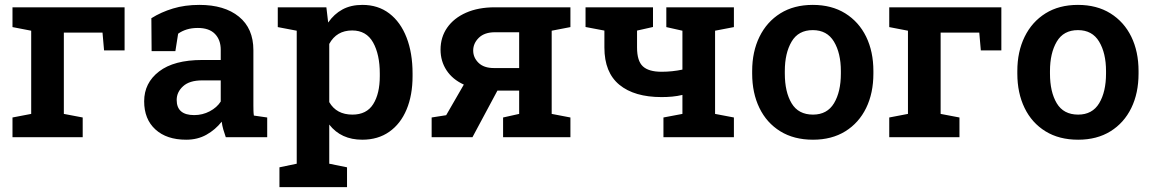

<svg xmlns="http://www.w3.org/2000/svg" viewBox="-20 -558 4685 781"><path d="M30.8 0V-80.1L106.9 -94.7V-433.1L30.8 -447.8V-528.3H486.8V-353H403.3L397 -425.3H239.7V-94.7L316.4 -80.1V0Z M737.3 10.3Q657.7 10.3 612.1 -31.5Q566.4 -73.2 566.4 -146Q566.4 -220.7 627 -267.3Q687.5 -314 802.7 -314H877.9V-355.5Q877.9 -396 854.2 -420.2Q830.6 -444.3 784.7 -444.3Q759.8 -444.3 740 -438.2Q720.2 -432.1 704.6 -420.9L693.4 -350.1H596.7L595.7 -483.9Q635.3 -508.8 683.6 -523.4Q731.9 -538.1 791 -538.1Q893.1 -538.1 951.9 -490.2Q1010.7 -442.4 1010.7 -354V-128.9Q1010.7 -118.2 1011 -107.9Q1011.2 -97.7 1012.7 -87.9L1066.9 -80.1V0H898.4Q893.1 -15.1 888.4 -31Q883.8 -46.9 881.8 -63Q856 -30.3 819.8 -10Q783.7 10.3 737.3 10.3ZM770 -89.8Q803.7 -89.8 833 -105.2Q862.3 -120.6 877.9 -145V-231H802.2Q751 -231 724.9 -207.3Q698.7 -183.6 698.7 -151.4Q698.7 -89.8 770 -89.8Z M1116.7 203.1V122.6L1187 107.9V-433.1L1109.9 -447.8V-528.3H1307.6L1314.9 -466.3Q1338.9 -501 1373 -519.5Q1407.2 -538.1 1454.1 -538.1Q1518.1 -538.1 1563.7 -503.2Q1609.4 -468.3 1633.8 -405.3Q1658.2 -342.3 1658.2 -258.8V-248.5Q1658.2 -170.9 1633.8 -112.5Q1609.4 -54.2 1563.5 -22Q1517.6 10.3 1453.6 10.3Q1367.2 10.3 1319.3 -51.3V107.9L1391.6 122.6V203.1ZM1413.6 -91.8Q1471.2 -91.8 1498 -134.3Q1524.9 -176.8 1524.9 -248.5V-258.8Q1524.9 -336.4 1497.6 -385.3Q1470.2 -434.1 1412.6 -434.1Q1349.1 -434.1 1319.3 -379.4V-142.6Q1348.6 -91.8 1413.6 -91.8Z M1735.8 0V-80.1L1794.9 -89.4L1866.7 -213.9Q1820.8 -234.9 1796.4 -272Q1772 -309.1 1772 -356Q1772 -406.7 1799.1 -445.6Q1826.2 -484.4 1875.7 -506.3Q1925.3 -528.3 1993.2 -528.3H2300.3V-447.8L2224.1 -433.1V-94.7L2300.3 -80.1V0H2026.4V-80.1L2091.8 -94.7V-189.5H2003.4L1901.9 0ZM1989.3 -281.2H2091.8V-426.8H1993.2Q1950.7 -426.8 1927.7 -404.3Q1904.8 -381.8 1904.8 -352.5Q1904.8 -323.7 1926.5 -302.5Q1948.2 -281.2 1989.3 -281.2Z M2678.7 0V-80.1L2755.9 -94.7V-171.9Q2735.4 -167 2714.1 -165Q2692.9 -163.1 2670.9 -163.1Q2560.5 -163.1 2499.5 -213.1Q2438.5 -263.2 2438.5 -364.7V-433.6L2361.8 -448.2V-528.3H2636.2V-448.2L2571.3 -433.6V-364.7Q2571.3 -310.1 2595 -288.1Q2618.7 -266.1 2670.9 -266.1Q2714.8 -266.1 2755.9 -274.9V-433.1L2690.4 -447.8V-528.3H2965.3V-447.8L2888.7 -433.1V-94.7L2965.3 -80.1V0Z M3287.1 10.3Q3209.5 10.3 3154.1 -23.9Q3098.6 -58.1 3069.1 -118.9Q3039.6 -179.7 3039.6 -258.8V-269Q3039.6 -347.7 3069.3 -408.4Q3099.1 -469.2 3154.3 -503.7Q3209.5 -538.1 3286.1 -538.1Q3362.8 -538.1 3418.2 -503.7Q3473.6 -469.2 3503.2 -408.7Q3532.7 -348.1 3532.7 -269V-258.8Q3532.7 -179.2 3503.2 -118.7Q3473.6 -58.1 3418.5 -23.9Q3363.3 10.3 3287.1 10.3ZM3287.1 -91.8Q3344.7 -91.8 3372.6 -138.2Q3400.4 -184.6 3400.4 -258.8V-269Q3400.4 -341.8 3372.3 -388.7Q3344.2 -435.5 3286.1 -435.5Q3227.5 -435.5 3200 -388.7Q3172.4 -341.8 3172.4 -269V-258.8Q3172.4 -184.1 3200 -137.9Q3227.5 -91.8 3287.1 -91.8Z M3597.2 0V-80.1L3673.3 -94.7V-433.1L3597.2 -447.8V-528.3H4053.2V-353H3969.7L3963.4 -425.3H3806.2V-94.7L3882.8 -80.1V0Z M4365.7 10.3Q4288.1 10.3 4232.7 -23.9Q4177.2 -58.1 4147.7 -118.9Q4118.2 -179.7 4118.2 -258.8V-269Q4118.2 -347.7 4147.9 -408.4Q4177.7 -469.2 4232.9 -503.7Q4288.1 -538.1 4364.7 -538.1Q4441.4 -538.1 4496.8 -503.7Q4552.2 -469.2 4581.8 -408.7Q4611.3 -348.1 4611.3 -269V-258.8Q4611.3 -179.2 4581.8 -118.7Q4552.2 -58.1 4497.1 -23.9Q4441.9 10.3 4365.7 10.3ZM4365.7 -91.8Q4423.3 -91.8 4451.2 -138.2Q4479 -184.6 4479 -258.8V-269Q4479 -341.8 4450.9 -388.7Q4422.9 -435.5 4364.7 -435.5Q4306.2 -435.5 4278.6 -388.7Q4251 -341.8 4251 -269V-258.8Q4251 -184.1 4278.6 -137.9Q4306.2 -91.8 4365.7 -91.8Z"/></svg>

Font: Roboto Slab SemiBold
Style: Regular
Weight: 600
Designer: Google
Version: Version 2.001; ttfautohint (v1.8.3)